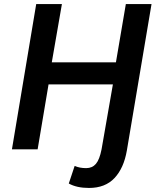

<svg xmlns="http://www.w3.org/2000/svg" viewBox="-20 -738 771 949"><path d="M320 169 349 82Q373 93 406 93Q436 93 454 72Q472 51 482 0L538 -321H220L166 0H39L159 -718H286L236 -430H553L602 -718H729L607 6Q592 93 546 142Q500 191 420 191Q359 191 320 169Z"/></svg>

Font: Nebula Sans Semibold
Style: Regular
Weight: 600
Italic angle: -9°
Designer: Paul D. Hunt for Adobe (as Source Sans)
Foundry: Nebula Entertainment & Broadcasting LLC
Version: Version 1.010